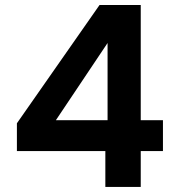

<svg xmlns="http://www.w3.org/2000/svg" viewBox="-20 -740 701 760"><path d="M46.9 -142.1V-252L374 -720.2H537.1V-264.2H625V-142.1H537.1V0H397V-142.1ZM201.2 -264.2H405.8V-569.8Z"/></svg>

Font: Poppins SemiBold
Style: Regular
Weight: 600
Designer: Ninad Kale (Devanagari), Jonny Pinhorn (Latin)
Foundry: Indian Type Foundry
Version: 4.004